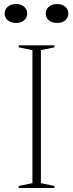

<svg xmlns="http://www.w3.org/2000/svg" viewBox="-20 -933 363 953"><path d="M250 -708V-698L183 -684V-24L250 -10V0H73V-10L141 -24V-684L73 -698V-708ZM264 -913Q288 -913 303.5 -900Q319 -887 319 -866Q319 -845 303.5 -832Q288 -819 264 -819Q239 -819 223 -832Q207 -845 207 -866Q207 -887 223 -900Q239 -913 264 -913ZM60 -913Q84 -913 99.5 -900Q115 -887 115 -866Q115 -845 99.5 -832Q84 -819 60 -819Q35 -819 19 -832Q3 -845 3 -866Q3 -887 19 -900Q35 -913 60 -913Z"/></svg>

Font: Kalnia ExtraLight
Style: Regular
Weight: 250
Designer: Frida Medrano
Foundry: Frida Medrano
Version: Version 1.105